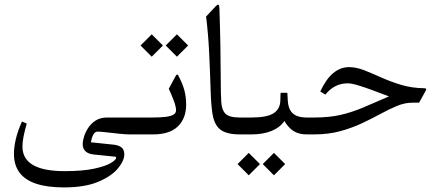

<svg xmlns="http://www.w3.org/2000/svg" viewBox="-20 -581 1892 830"><path d="M544.2 -73Q537.2 -73 537.2 -38.1V-34.5Q537.2 0 544.2 0H590Q594.8 0 594.8 -34.8V-37.4Q594.8 -73 590 -73ZM256.3 229.2Q346.9 229.2 404.7 204.8Q462.4 180.4 489.9 146.9Q517.4 113.3 517.4 86.2Q517.4 65.6 505.3 56.3Q493.2 46.9 471.6 44.4L372.9 34.1Q375.9 17.2 380.1 7.2Q384.3 -2.9 389.8 -7.5Q395.3 -12.1 401.2 -12.1Q412.5 -12.1 439.7 -9Q466.8 -5.9 495.4 -2.9Q524 0 538.7 0H545.7Q560 0 560 -34.8V-37.4Q560 -73 545.7 -73H443.3Q413.6 -73 393.3 -59.8Q372.9 -46.6 360.7 -27.3Q348.4 -8.1 342.9 10.8Q337.4 29.7 337.4 40.7Q337.4 82.1 385.8 86.9L464.2 95Q468.3 95.3 475.2 95.9Q482.2 96.4 482.2 100.8Q482.2 109.6 459.7 123.4Q437.1 137.1 387.8 148Q338.5 158.8 258.9 158.8Q77 158.8 77 52.4Q77 17.2 95.7 -46.9L74.8 -55.7Q40.3 22 40.3 84.7Q40.3 132.7 64.4 165Q88.4 197.3 136.4 213.2Q184.5 229.2 256.3 229.2Z M577.9 -73Q566.6 -73 564 -64.2Q561.4 -55.4 561.4 -38.1V-34.5Q561.4 -17.6 563.8 -8.8Q566.2 0 577.9 0H639.2Q712.5 0.7 748.6 -34.3Q784.7 -69.3 784.7 -128Q784.7 -161.7 777 -190.7Q769.3 -219.7 750.6 -254.9Q748.8 -258.9 745.9 -258.9Q743.3 -258.9 739.3 -252.3L709.6 -197.3Q719.1 -177.5 730.1 -149.1Q741.1 -120.6 741.1 -104.5Q741.1 -92.4 730.3 -85.6Q719.5 -78.8 696.7 -75.9Q674 -73 638.1 -73ZM587.5 -384.3 635.9 -335.9 684.3 -384.3 635.9 -432.7ZM696.4 -384.3 744.8 -335.9 793.2 -384.3 744.8 -432.7Z M1015.4 -73Q969.2 -73 952.7 -91.3Q938.8 -107.1 936.6 -139.5Q934.4 -172 934.4 -226.3Q934 -312.4 932.7 -386.1Q931.4 -459.8 928.5 -545.7Q928.1 -559.2 924.3 -560.5Q920.4 -561.8 912.7 -554.1L870.9 -509.4Q880.5 -432 884.1 -354.4Q887.8 -276.9 890.4 -194Q892.2 -130.9 898.2 -90.6Q904.3 -50.2 924.1 -28.6Q950.1 0 1015.8 0H1023.1Q1034.1 0 1034.1 -34.8V-37.4Q1034.1 -55.4 1032.3 -64.2Q1030.4 -73 1023.1 -73Z M1007 128.3 1055.4 176.8 1103.8 128.3 1055.4 79.9ZM1115.9 128.3 1164.3 176.8 1212.7 128.3 1164.3 79.9ZM1019.4 -73Q1008.1 -73 1005.5 -64.2Q1002.9 -55.4 1002.9 -38.1V-34.5Q1002.9 -17.6 1005.3 -8.8Q1007.7 0 1019.4 0H1067.5Q1115.9 0 1152.7 -14.5Q1189.6 -29 1209.4 -57.9Q1226.3 -29 1249 -14.5Q1271.7 0 1305.8 0H1313.9Q1321.2 0 1323.1 -8.8Q1324.9 -17.6 1324.9 -34.8V-37.4Q1324.9 -55.4 1323.1 -64.2Q1321.2 -73 1313.9 -73H1305.8Q1278 -73 1260.4 -81.2Q1242.8 -89.5 1234.1 -105.8Q1225.5 -122.1 1224.1 -146.3L1222.2 -179.7H1192.9L1191.8 -145.2Q1190.7 -109.3 1162.1 -91.1Q1133.5 -73 1066 -73Z M1310.2 -73Q1298.9 -73 1296.3 -64.2Q1293.7 -55.4 1293.7 -38.1V-34.5Q1293.7 -17.6 1296.1 -8.8Q1298.5 0 1310.2 0H1338.1Q1399.7 0 1450.7 -13.9Q1501.7 -27.9 1544.9 -48.2Q1588.2 -68.6 1625.4 -88.9Q1662.6 -109.3 1696.4 -123.2Q1730.1 -137.1 1762.7 -137.1H1791.7L1820.3 -188.9Q1822.9 -193.3 1822.1 -196.6Q1821 -199.5 1814.8 -199.5Q1760.2 -200.2 1714.2 -214.2Q1668.1 -228.1 1628.7 -245.9Q1589.3 -263.7 1554.8 -277.2Q1520.4 -290.8 1488.8 -290.8Q1451.4 -290.8 1420.4 -264.9Q1389.4 -239.1 1364.5 -185.6L1386.5 -172Q1405.9 -196.2 1430 -208.5Q1454 -220.8 1482.9 -220.8Q1499.8 -220.8 1529.9 -211.6Q1560 -202.4 1595.2 -189.2Q1630.4 -176 1661.5 -164.3Q1597 -136 1548.2 -115.5Q1499.4 -95 1450.9 -84Q1402.3 -73 1338.1 -73Z"/></svg>

Font: Parastoo
Style: Regular
Weight: 400
Foundry: Saber Rastikerdar (saber.rastikerdar@gmail.com)
Version: Version 3.000